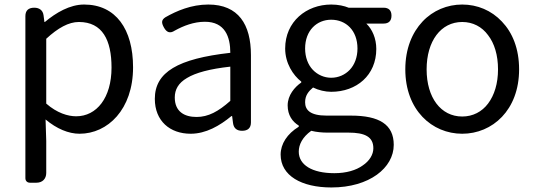

<svg xmlns="http://www.w3.org/2000/svg" viewBox="-20 -577 2362 847"><path d="M92 -157V209C92 221 100 229 112 229H138H141C167 229 184 212 184 186V45L181 -50C230 -9 282 13 331 13C455 13 567 -94 567 -280C567 -448 491 -557 351 -557C288 -557 227 -521 178 -480H176L172 -510C169 -532 153 -543 131 -543C106 -543 92 -531 92 -506ZM184 -334V-406C236 -454 283 -480 328 -480C432 -480 472 -400 472 -279C472 -145 406 -64 316 -64C280 -64 232 -78 184 -120V-263Z M1087 -250V-334C1087 -469 1032 -557 899 -557C824 -557 759 -529 710 -501C691 -489 692 -476 703 -456C715 -434 730 -428 751 -442C789 -463 835 -481 884 -481C973 -481 996 -414 996 -344C765 -318 663 -259 663 -141C663 -43 730 13 821 13C888 13 949 -22 1001 -65H1004L1008 -34C1011 -11 1025 0 1048 0C1073 0 1087 -12 1087 -37V-167ZM805 -233C843 -256 905 -273 996 -283V-207V-132C943 -85 899 -61 847 -61C793 -61 751 -85 751 -147C751 -182 767 -211 805 -233Z M1651 -473H1672C1695 -473 1707 -485 1707 -508C1707 -531 1695 -543 1672 -543H1612H1518C1499 -551 1472 -557 1441 -557C1332 -557 1238 -482 1238 -363C1238 -298 1273 -245 1309 -217V-213C1280 -193 1249 -157 1249 -112C1249 -69 1270 -40 1298 -23V-18C1247 13 1218 58 1218 105C1218 198 1310 250 1442 250C1610 250 1717 163 1717 62C1717 -28 1653 -67 1528 -67H1421C1348 -67 1326 -92 1326 -126C1326 -156 1341 -174 1361 -191C1385 -179 1415 -172 1441 -172C1553 -172 1640 -245 1640 -361C1640 -408 1622 -448 1596 -473ZM1523 -269C1502 -247 1473 -234 1441 -234C1410 -234 1381 -247 1360 -269C1339 -291 1326 -324 1326 -363C1326 -443 1378 -490 1441 -490C1506 -490 1557 -443 1557 -363C1557 -324 1544 -291 1523 -269ZM1580 153C1551 174 1508 187 1455 187C1356 187 1298 150 1298 92C1298 61 1314 28 1353 0C1377 6 1403 8 1423 8H1470H1517C1589 8 1627 26 1627 77C1627 105 1610 133 1580 153Z M1844 -482C1798 -433 1768 -362 1768 -271C1768 -91 1886 13 2019 13C2152 13 2270 -91 2270 -271C2270 -362 2241 -433 2194 -482C2148 -531 2086 -557 2019 -557C1953 -557 1890 -531 1844 -482ZM2133 -120C2106 -84 2066 -63 2019 -63C1925 -63 1862 -146 1862 -271C1862 -396 1925 -480 2019 -480C2066 -480 2106 -459 2133 -422C2161 -386 2177 -334 2177 -271C2177 -209 2161 -157 2133 -120Z"/></svg>

Font: GenSenRounded2 TW R
Style: Regular
Weight: 400
Version: Version 2.100;PS 2.1;hotconv 16.6.51;makeotf.lib2.5.65220 DE